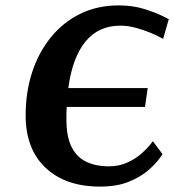

<svg xmlns="http://www.w3.org/2000/svg" viewBox="-20 -680 645 711"><path d="M517 -284H227Q226 -273 226 -261Q226 -249 226 -237Q226 -172 246 -134Q266 -96 301.5 -80Q337 -64 381 -64Q421 -64 451.5 -78Q482 -92 503 -110.5Q524 -129 535 -143Q546 -157 546 -157L582 -109Q582 -109 569 -91Q556 -73 528.5 -49Q501 -25 457 -7Q413 11 350 11Q223 11 149 -58.5Q75 -128 75 -253Q75 -339 99 -412.5Q123 -486 168.5 -542Q214 -598 277.5 -629Q341 -660 419 -660Q471 -660 513 -647Q555 -634 580 -621.5Q605 -609 605 -609L584 -536Q584 -536 570 -543.5Q556 -551 532.5 -560.5Q509 -570 481 -577.5Q453 -585 425 -585Q345 -585 296.5 -526Q248 -467 233 -354H527Z"/></svg>

Font: Arsenal SC
Style: Bold Italic
Weight: 700
Italic angle: -9.10001°
Designer: Andrij Shevchenko
Foundry: Stairsfor
Version: Version 2.001; ttfautohint (v1.8.4.7-5d5b)